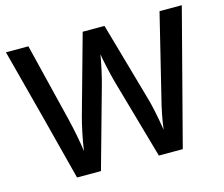

<svg xmlns="http://www.w3.org/2000/svg" viewBox="-101 -849 1148 984"><g transform="rotate(-15 473.0 -357.0)"><path d="M752.9 0H626L504.9 -425.8Q497.1 -453.6 485.4 -506.1Q473.6 -558.6 471.2 -579.1Q466.3 -547.9 455.3 -498Q444.3 -448.2 437 -423.8L318.8 0H191.9L99.6 -357.4L5.9 -713.9H125L227.1 -297.9Q251 -197.8 261.2 -121.1Q266.6 -162.6 277.3 -213.9Q288.1 -265.1 296.9 -296.9L413.1 -713.9H528.8L647.9 -294.9Q665 -236.8 684.1 -121.1Q691.4 -190.9 719.2 -298.8L820.8 -713.9H939Z"/></g></svg>

Font: f1_46825          
Style: Regular
Weight: 600
Foundry: Ascender Corporation
Version: Version 1.10